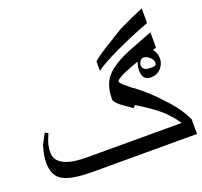

<svg xmlns="http://www.w3.org/2000/svg" viewBox="-115 -932 964 915"><g transform="rotate(-20 367.0 -475.0)"><path d="M683.6 -222.7Q652.3 -269.5 613.3 -302.7Q574.2 -335.9 503.9 -378.9L492.2 -367.2L437.5 -406.2Q410.2 -429.7 410.2 -441.4Q410.2 -519.5 449.2 -558.6Q484.4 -597.7 570.3 -632.8L691.4 -679.7V-601.6L601.6 -574.2Q543 -554.7 507.8 -539.1Q468.8 -519.5 468.8 -511.7Q468.8 -500 496.1 -480.5Q511.7 -464.8 531.2 -453.1Q597.7 -402.3 648.4 -343.8Q703.1 -289.1 734.4 -222.7V-148.4H207Q101.6 -148.4 58.6 -171.9Q11.7 -195.3 11.7 -265.6Q11.7 -300.8 27.3 -351.6Q35.2 -367.2 54.7 -402.3L70.3 -394.5Q54.7 -359.4 50.8 -339.8Q46.9 -320.3 46.9 -304.7Q46.9 -257.8 97.7 -238.3Q132.8 -222.7 207 -222.7ZM691.4 -800.8V-726.6Q597.7 -691.4 515.6 -652.3Q441.4 -617.2 402.3 -589.8V-636.7Q418 -652.3 460.9 -679.7Q503.9 -707 562.5 -742.2Q625 -773.4 691.4 -800.8ZM691.4 -546.9Q691.4 -519.5 671.9 -498Q652.3 -476.6 621.1 -476.6Q597.7 -476.6 587.9 -490.2Q578.1 -503.9 578.1 -527.3Q578.1 -558.6 595.7 -585.9Q613.3 -613.3 636.7 -613.3Q660.2 -613.3 675.8 -593.8Q691.4 -574.2 691.4 -546.9ZM664.1 -535.2Q664.1 -550.8 648.4 -564.5Q632.8 -578.1 617.2 -578.1Q609.4 -578.1 601.6 -568.4Q593.8 -558.6 593.8 -546.9Q593.8 -531.2 609.4 -523.4Q617.2 -519.5 640.6 -519.5Q652.3 -519.5 658.2 -523.4Q664.1 -527.3 664.1 -535.2Z"/></g></svg>

Font: 和音 by 宁静之雨，公众号njzyshare
Style: Regular
Weight: 400
Designer: Steve Matteson
Foundry: Ascender Corporation
Version: Version 6.00;June 8, 2018;FontCreator 11.0.0.2388 32-bit